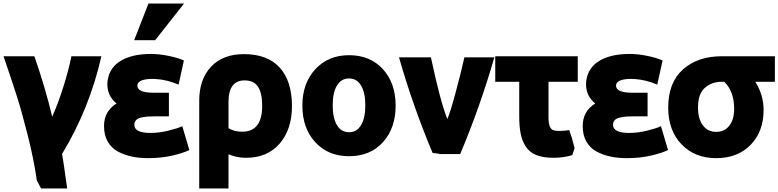

<svg xmlns="http://www.w3.org/2000/svg" viewBox="-37 -863 4415 1089"><path d="M259 -201Q292 -274 322.5 -371Q353 -468 368 -544H538Q471 -247 315 10Q326 74 335 143V142L344 206H196Q193 201 188.5 192Q184 183 180 175.5Q176 168 172 161Q155 41 119.5 -99Q84 -239 56.5 -324Q29 -409 -17 -544H158Q222 -359 259 -201Z M817 -109Q865 -109 916.5 -121.5Q968 -134 997 -147L1037 -12Q1003 5 940 19.5Q877 34 804 34Q755 34 713 25.5Q671 17 633.5 -2.5Q596 -22 574.5 -59Q553 -96 553 -148Q553 -232 624 -276Q579 -313 573 -367Q570 -390 575 -415Q588 -484 652 -520.5Q716 -557 819 -557Q868 -557 922 -545.5Q976 -534 1006 -520L976 -383Q911 -411 845 -415Q825 -416 809 -415Q742 -410 742 -377Q742 -337 836 -337Q839 -337 840 -337H921V-203H837Q815 -203 801.5 -202Q788 -201 767 -197Q746 -193 735.5 -182.5Q725 -172 725 -155Q725 -109 817 -109ZM843 -635H724L805 -843H1007Z M1359 32Q1305 32 1259 12V206H1093V-292Q1093 -413 1160 -484.5Q1227 -556 1347 -556Q1480 -556 1549.5 -479.5Q1619 -403 1619 -261Q1619 -130 1549.5 -49Q1480 32 1359 32ZM1259 -284V-136Q1291 -116 1337 -116Q1450 -116 1450 -262Q1450 -335 1426.5 -371Q1403 -407 1350 -407Q1259 -407 1259 -284Z M1943 23Q1824 23 1751 -56.5Q1678 -136 1678 -264Q1678 -391 1751.5 -470.5Q1825 -550 1943 -550Q2062 -550 2134.5 -471Q2207 -392 2207 -264Q2207 -136 2135 -56.5Q2063 23 1943 23ZM2035 -266Q2035 -337 2011 -377.5Q1987 -418 1943 -418Q1898 -418 1874 -377.5Q1850 -337 1850 -266Q1850 -194 1874 -153.5Q1898 -113 1943 -113Q1987 -113 2011 -153.5Q2035 -194 2035 -266Z M2500 -188Q2513 -213 2544.5 -328Q2576 -443 2597 -538H2767Q2685 -254 2573 11H2462Q2439 6 2417 5Q2306 -258 2226 -538H2407Q2460 -289 2500 -188Z M3222 -23 3209 17Q3158 32 3102 32Q3043 32 3004 16Q2965 0 2944.5 -32.5Q2924 -65 2916 -105.5Q2908 -146 2908 -204V-399H2772V-544H3240V-399H3074V-197Q3074 -132 3103 -124Q3130 -116 3192 -125Q3207 -84 3222 -23Z M3532 -109Q3580 -109 3631.5 -121.5Q3683 -134 3712 -147L3752 -12Q3718 5 3655 19.5Q3592 34 3519 34Q3470 34 3428 25.5Q3386 17 3348.5 -2.5Q3311 -22 3289.5 -59Q3268 -96 3268 -148Q3268 -232 3339 -276Q3294 -313 3288 -367Q3285 -390 3290 -415Q3303 -484 3367 -520.5Q3431 -557 3534 -557Q3583 -557 3637 -545.5Q3691 -534 3721 -520L3691 -383Q3626 -411 3560 -415Q3540 -416 3524 -415Q3457 -410 3457 -377Q3457 -337 3551 -337Q3554 -337 3555 -337H3636V-203H3552Q3530 -203 3516.5 -202Q3503 -201 3482 -197Q3461 -193 3450.5 -182.5Q3440 -172 3440 -155Q3440 -109 3532 -109Z M4294 -239Q4294 -117 4220.5 -41.5Q4147 34 4025 34Q3904 34 3828.5 -44.5Q3753 -123 3753 -253Q3753 -395 3837 -469.5Q3921 -544 4057 -544H4358V-399H4247Q4294 -325 4294 -239ZM4127 -245Q4127 -345 4071 -399H4055Q4000 -399 3961 -365Q3922 -331 3922 -253Q3922 -188 3950 -151.5Q3978 -115 4025 -115Q4073 -115 4100 -150.5Q4127 -186 4127 -245Z"/></svg>

Font: Repo
Style: ExtraBold
Weight: 800
Designer: Stefan Peev
Foundry: Context Ltd
Version: Version 001.000